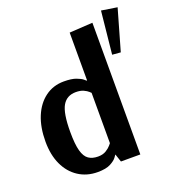

<svg xmlns="http://www.w3.org/2000/svg" viewBox="-145 -911 931 1033"><g transform="rotate(-20 320.5 -394.5)"><path d="M574 -552 526 -556 551 -800 641 -786ZM238 11Q176 11 128.5 -20Q81 -51 55 -107Q29 -163 29 -239Q29 -321 54 -381.5Q79 -442 125 -476Q171 -510 232 -510Q276 -510 301.5 -500.5Q327 -491 338 -481.5Q349 -472 349 -472H352V-746L485 -754V0H374L359 -45H358Q358 -45 348 -31Q338 -17 312 -3Q286 11 238 11ZM268 -67Q296 -67 314.5 -78.5Q333 -90 342.5 -101.5Q352 -113 352 -113V-401Q352 -401 343 -409.5Q334 -418 316.5 -426Q299 -434 273 -434Q221 -434 196.5 -392Q172 -350 172 -243Q172 -172 182.5 -134Q193 -96 214.5 -81.5Q236 -67 268 -67Z"/></g></svg>

Font: Arsenal SC
Style: Bold
Weight: 700
Designer: Andrij Shevchenko
Foundry: Stairsfor
Version: Version 2.001; ttfautohint (v1.8.4.7-5d5b)